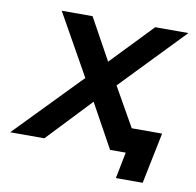

<svg xmlns="http://www.w3.org/2000/svg" viewBox="-124 -610 813 797"><g transform="rotate(10 282.5 -211.5)"><path d="M-50 0 250 -309 236 -244 73 -534H203L321 -320L263 -321L467 -534H607L320 -236L330 -305L503 0H371L248 -223H305L94 0ZM415 111 443 -30 466 0H370L391 -104H572L528 111Z"/></g></svg>

Font: MOST Montserrat SemiBold
Style: Italic
Weight: 600
Italic angle: -11.3°
Designer: Julieta Ulanovsky
Foundry: Julieta Ulanovsky
Version: Version 8.000;March 11, 2024;FontCreator 15.0.0.2926 64-bit